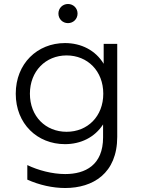

<svg xmlns="http://www.w3.org/2000/svg" viewBox="-20 -746 707 963"><path d="M117 82V155C177 182 244 197 307 197C446 197 568 124 568 -60V-526H500V-426C459 -494 387 -530 306 -530C167 -530 59 -427 59 -276C59 -125 167 -23 306 -23C385 -23 455 -57 497 -122V-57C497 82 408 127 307 127C242 127 171 108 117 82ZM314 -85C209 -85 130 -162 130 -276C130 -389 209 -468 314 -468C419 -468 498 -390 498 -276C498 -162 419 -85 314 -85ZM321 -630C348 -630 369 -651 369 -678C369 -705 348 -726 321 -726C294 -726 273 -705 273 -678C273 -651 294 -630 321 -630Z"/></svg>

Font: Chess Sans
Style: Regular
Weight: 400
Designer: Wolf Bōese
Foundry: Wolf Bōese
Version: Version 7.223;Glyphs 3.3 (3306)